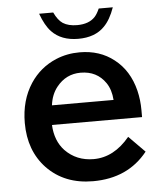

<svg xmlns="http://www.w3.org/2000/svg" viewBox="-57 -839 803 934"><g transform="rotate(-5 345.0 -372.0)"><path d="M460 -789.1H528.8Q507.8 -729.5 476.6 -698.2Q430.7 -650.9 348.6 -650.9Q265.6 -650.9 218.8 -700.2Q190.4 -730 168.9 -789.1H237.8Q255.9 -750.5 279.3 -734.9Q306.2 -717.8 348.6 -717.8Q406.7 -717.8 436.5 -750Q449.2 -764.2 460 -789.1ZM624 -278.8V-244.6H184.1Q188 -166.5 232.9 -118.7Q288.1 -61.5 372.1 -61.5Q471.2 -61.5 548.3 -154.8L626.5 -75.7Q530.3 45.4 359.9 45.4Q220.7 45.4 134.8 -43.9Q53.2 -129.9 53.2 -265.6Q53.2 -376.5 106.4 -457.5Q153.8 -529.3 232.9 -562.5Q286.6 -585 348.6 -585Q446.8 -585 516.1 -530.3Q587.9 -474.6 612.8 -374.5Q624 -328.1 624 -278.8ZM192.4 -339.8H493.2Q489.7 -390.1 466.8 -423.8Q424.3 -485.8 344.7 -485.8Q273.4 -485.8 227.5 -428.2Q198.7 -392.1 192.4 -339.8Z"/></g></svg>

Font: BIZ UDPGothic
Style: Bold
Weight: 700
Designer: TypeBank Co., Ltd.
Foundry: Morisawa Inc.
Version: Version 1.051